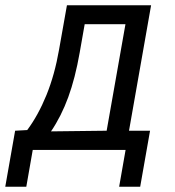

<svg xmlns="http://www.w3.org/2000/svg" viewBox="-45 -570 665 730"><path d="M12.5 -73 58.5 -75.5Q100.5 -132 131.8 -209Q163 -286 179.5 -381L209.5 -550H529.5L445.5 -73H525.5L488 140H408L432.5 0H79.5L55 140H-25ZM360.5 -73 432 -478H277L258 -370Q241 -273 214.5 -200.5Q188 -128 149 -70.5Z"/></svg>

Font: JuliaMono
Style: Italic
Weight: 400
Italic angle: -9°
Monospace: yes
Designer: cormullion
Foundry: corm
Version: Version 0.057; ttfautohint (v1.8.4)